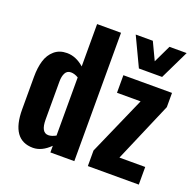

<svg xmlns="http://www.w3.org/2000/svg" viewBox="-143 -979 1157 1138"><g transform="rotate(20 435.5 -410.5)"><path d="M609.9 -647 523.4 -829.6H631.3L683.6 -719.2L736.3 -829.6H844.7L756.3 -647ZM523.4 0V-98.1L686 -467.3H537.1V-578.1H843.8V-488.3L682.1 -111.3H844.7V0ZM240.2 -91.8Q260.3 -91.8 287.1 -106.4V-473.1Q262.7 -487.8 240.2 -487.8Q215.8 -487.8 204.8 -467Q193.8 -446.3 193.8 -413.6V-173.3Q193.8 -91.8 240.2 -91.8ZM180.2 9.8Q42.5 9.8 42.5 -183.6V-388.2Q42.5 -446.3 55.7 -489.7Q68.8 -533.2 100.3 -560.3Q131.8 -587.4 179.2 -587.4Q236.3 -587.4 287.1 -542.5V-809.6H438V0H287.1V-42Q235.8 9.3 180.2 9.8Z"/></g></svg>

Font: Oswald
Style: DemiBold
Weight: 600
Designer: Vernon Adams
Foundry: Vernon Adams
Version: 3.0; ttfautohint (v0.95) -l 8 -r 50 -G 200 -x 0 -w "G" -W -c